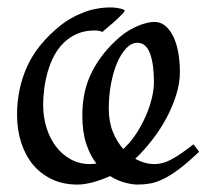

<svg xmlns="http://www.w3.org/2000/svg" viewBox="-20 -477 566 517"><path d="M272.9 -184.6Q272.9 -149.4 283.9 -122.1Q294.9 -94.7 312 -75.7Q331.1 -93.3 346.2 -116.2Q361.3 -139.2 372.1 -163.6Q382.8 -188 388.7 -211.9Q394.5 -235.8 394.5 -255.9Q394.5 -304.7 383.8 -333.3Q373 -361.8 350.1 -361.8Q334 -361.8 319.8 -346.9Q305.7 -332 295.2 -307.4Q284.7 -282.7 278.8 -250.7Q272.9 -218.8 272.9 -184.6ZM395.5 -418Q411.6 -418 424.3 -408Q437 -397.9 446 -379.9Q455.1 -361.8 459.7 -337.2Q464.4 -312.5 464.4 -282.7Q464.4 -253.4 454.6 -221.9Q444.8 -190.4 428.5 -159.7Q412.1 -128.9 390.1 -100.6Q368.2 -72.3 344.2 -49.3Q370.1 -35.2 396 -35.2Q404.8 -35.2 414.8 -37.4Q424.8 -39.6 437 -45.4Q449.2 -51.3 464.8 -61.8Q480.5 -72.3 501 -88.4Q504.9 -83 509.3 -77.6Q513.7 -72.3 516.1 -68.4Q485.4 -39.1 462.2 -21.7Q439 -4.4 419.9 4.9Q400.9 14.2 384.3 17.1Q367.7 20 350.1 20Q336.4 20 316.7 14.9Q296.9 9.8 276.4 -2.9Q253.9 7.3 230.5 13.7Q207 20 188.5 20Q149.9 20 119.6 5.6Q89.4 -8.8 68.6 -33.9Q47.9 -59.1 36.9 -93.5Q25.9 -127.9 25.9 -168Q25.9 -237.8 53.2 -298.3Q80.6 -358.9 145 -410.2Q169.9 -429.7 204.6 -443.4Q239.3 -457 279.3 -457Q286.6 -457 297.1 -455.3Q307.6 -453.6 314 -450.7Q317.9 -448.7 311.3 -441.4Q304.7 -434.1 294.4 -424.6Q284.2 -415 272.9 -405.8Q261.7 -396.5 255.9 -391.1Q250.5 -393.1 245.8 -394Q241.2 -395 235.8 -395Q208.5 -395 187.7 -386Q167 -377 151.4 -361.6Q135.7 -346.2 125.2 -325.9Q114.7 -305.7 108.4 -283.4Q102.1 -261.2 99.1 -238.3Q96.2 -215.3 96.2 -194.8Q96.2 -162.1 105.2 -133.1Q114.3 -104 130.9 -82.3Q147.5 -60.5 170.7 -47.9Q193.8 -35.2 221.7 -35.2Q231 -35.2 239.7 -36.6Q222.7 -58.1 212.2 -89.8Q201.7 -121.6 201.7 -167Q201.7 -233.4 228.3 -284.9Q254.9 -336.4 302.2 -377Q314.5 -387.7 327.6 -395.3Q340.8 -402.8 353 -408Q365.2 -413.1 376.2 -415.5Q387.2 -418 395.5 -418Z"/></svg>

Font: Gentium Plus CyrE
Style: Italic
Weight: 400
Italic angle: -8°
Designer: J. Victor Gaultney, Annie Olsen, Iska Routamaa, Becca Hirsbrunner
Foundry: SIL International
Version: Version 5.000